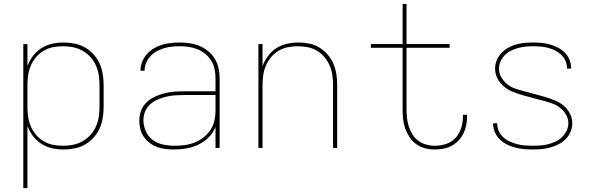

<svg xmlns="http://www.w3.org/2000/svg" viewBox="-20 -755 3040 980"><path d="M99 205V-530H120V-417Q130 -445 148 -469Q166 -493 191 -509Q216 -525 245 -531.5Q274 -538 304 -538Q332 -538 360.5 -532.5Q389 -527 413.5 -513Q438 -499 457.5 -477.5Q477 -456 488.5 -430.5Q500 -405 504.5 -376.5Q509 -348 509 -320V-210Q509 -182 504.5 -153.5Q500 -125 488.5 -99.5Q477 -74 457.5 -52.5Q438 -31 413.5 -17Q389 -3 360.5 2.5Q332 8 304 8Q274 8 245 1.5Q216 -5 191 -21Q166 -37 148 -61Q130 -85 120 -113V205ZM301 -11Q327 -11 352.5 -16Q378 -21 400.5 -33.5Q423 -46 441 -65.5Q459 -85 469.5 -109Q480 -133 484 -158.5Q488 -184 488 -210V-320Q488 -346 484 -371.5Q480 -397 469.5 -421Q459 -445 441 -464.5Q423 -484 400.5 -496.5Q378 -509 352.5 -514Q327 -519 301 -519Q275 -519 250 -514Q225 -509 203 -496Q181 -483 164 -463Q147 -443 137 -419.5Q127 -396 123.5 -371Q120 -346 120 -320V-210Q120 -184 123.5 -159Q127 -134 137 -110.5Q147 -87 164 -67Q181 -47 203 -34Q225 -21 250 -16Q275 -11 301 -11Z M868 8Q847 8 825 5.5Q803 3 782.5 -4.5Q762 -12 744.5 -25Q727 -38 714.5 -56Q702 -74 696.5 -95.5Q691 -117 691 -139Q691 -165 700 -189.5Q709 -214 727.5 -232Q746 -250 769.5 -261Q793 -272 818 -278.5Q843 -285 868.5 -287Q894 -289 920 -289H1080V-355Q1080 -378 1075.5 -401Q1071 -424 1059 -444Q1047 -464 1029 -479Q1011 -494 989.5 -503Q968 -512 945 -515.5Q922 -519 898 -519Q878 -519 857.5 -517Q837 -515 817.5 -509Q798 -503 779.5 -493Q761 -483 747.5 -468Q734 -453 726 -434Q718 -415 718 -394H697Q697 -417 705.5 -439Q714 -461 729.5 -478.5Q745 -496 765 -508Q785 -520 807 -526.5Q829 -533 852 -535.5Q875 -538 898 -538Q924 -538 950 -534Q976 -530 999.5 -520Q1023 -510 1043.5 -493Q1064 -476 1077 -454Q1090 -432 1095.5 -406.5Q1101 -381 1101 -355V0H1080V-107Q1068 -77 1045 -54Q1022 -31 993 -17Q964 -3 932 2.5Q900 8 868 8ZM871 -11Q897 -11 923 -14.5Q949 -18 973 -27.5Q997 -37 1018 -53Q1039 -69 1053.5 -90.5Q1068 -112 1074 -137.5Q1080 -163 1080 -189V-270H920Q897 -270 874 -268.5Q851 -267 828.5 -261.5Q806 -256 785 -247Q764 -238 746.5 -222.5Q729 -207 720.5 -185.5Q712 -164 712 -141Q712 -112 724.5 -84.5Q737 -57 760.5 -40Q784 -23 813 -17Q842 -11 871 -11Z M1299 0V-530H1320V-417Q1330 -445 1348 -469Q1366 -493 1390.5 -509Q1415 -525 1444.5 -531.5Q1474 -538 1503 -538Q1531 -538 1558.5 -532.5Q1586 -527 1610 -512.5Q1634 -498 1652.5 -476.5Q1671 -455 1682 -429Q1693 -403 1697 -375.5Q1701 -348 1701 -320V0H1680V-320Q1680 -345 1676.5 -370.5Q1673 -396 1663 -419.5Q1653 -443 1636.5 -463Q1620 -483 1598 -496Q1576 -509 1550.5 -514Q1525 -519 1500 -519Q1475 -519 1449.5 -514Q1424 -509 1402 -496Q1380 -483 1363.5 -463Q1347 -443 1337 -419.5Q1327 -396 1323.5 -370.5Q1320 -345 1320 -320V0Z M2199 8Q2174 8 2150 2Q2126 -4 2105.5 -18.5Q2085 -33 2071 -54Q2057 -75 2048.5 -98.5Q2040 -122 2037.5 -146.5Q2035 -171 2035 -196V-511H1873V-530H2035V-735H2055V-530H2275V-511H2055V-196Q2055 -174 2057.5 -152Q2060 -130 2067 -108.5Q2074 -87 2086 -68Q2098 -49 2116 -36Q2134 -23 2155.5 -17Q2177 -11 2199 -11Q2229 -11 2257.5 -20.5Q2286 -30 2305.5 -51.5Q2325 -73 2334 -102Q2343 -131 2343 -160Q2343 -162 2343 -164Q2343 -166 2343 -169H2363Q2364 -166 2364 -163.5Q2364 -161 2364 -159Q2364 -137 2359.5 -115Q2355 -93 2345 -73Q2335 -53 2319.5 -37Q2304 -21 2284.5 -10.5Q2265 0 2243 4Q2221 8 2199 8Z M2699 8Q2677 8 2654.5 6Q2632 4 2610.5 -1.5Q2589 -7 2568.5 -17Q2548 -27 2532 -42.5Q2516 -58 2506.5 -79Q2497 -100 2497 -122Q2497 -123 2497 -124Q2497 -125 2497 -126H2518Q2518 -125 2518 -124.5Q2518 -124 2518 -123Q2518 -103 2526.5 -85Q2535 -67 2550 -53.5Q2565 -40 2583 -32Q2601 -24 2620.5 -19Q2640 -14 2659.5 -12.5Q2679 -11 2699 -11Q2719 -11 2739 -12.5Q2759 -14 2778 -19Q2797 -24 2815.5 -32.5Q2834 -41 2848.5 -55Q2863 -69 2872 -87.5Q2881 -106 2881 -126Q2881 -150 2868.5 -171Q2856 -192 2836.5 -206.5Q2817 -221 2794.5 -228.5Q2772 -236 2749 -242H2748Q2723 -249 2697.5 -255.5Q2672 -262 2646.5 -269.5Q2621 -277 2596.5 -287Q2572 -297 2552 -313.5Q2532 -330 2519.5 -354Q2507 -378 2507 -405Q2507 -427 2515.5 -447.5Q2524 -468 2539 -484Q2554 -500 2573.5 -511Q2593 -522 2614 -528Q2635 -534 2657 -536Q2679 -538 2701 -538Q2723 -538 2744.5 -536Q2766 -534 2787 -528Q2808 -522 2827.5 -512Q2847 -502 2862.5 -486.5Q2878 -471 2886.5 -450.5Q2895 -430 2895 -408Q2895 -407 2895 -406.5Q2895 -406 2895 -405H2874Q2874 -405 2874 -406Q2874 -407 2874 -408Q2874 -427 2866 -445Q2858 -463 2844 -476Q2830 -489 2813 -497.5Q2796 -506 2777 -511Q2758 -516 2739 -517.5Q2720 -519 2701 -519Q2682 -519 2662.5 -517Q2643 -515 2624.5 -510Q2606 -505 2588.5 -496.5Q2571 -488 2557 -474Q2543 -460 2535 -442Q2527 -424 2527 -405Q2527 -381 2539.5 -359.5Q2552 -338 2571 -323.5Q2590 -309 2613 -301.5Q2636 -294 2659 -288H2660Q2685 -281 2710.5 -274.5Q2736 -268 2761 -260.5Q2786 -253 2811 -243Q2836 -233 2856 -216.5Q2876 -200 2888.5 -176Q2901 -152 2901 -126Q2901 -103 2892 -82Q2883 -61 2867 -45Q2851 -29 2830.5 -18.5Q2810 -8 2788.5 -2Q2767 4 2744.5 6Q2722 8 2699 8Z"/></svg>

Font: Iosevka Curly Thin Extended
Style: Regular
Weight: 100
Width: 7
Monospace: yes
Designer: Belleve Invis
Foundry: Belleve Invis
Version: Version 11.1.0; ttfautohint (v1.8.3)